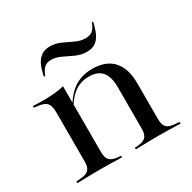

<svg xmlns="http://www.w3.org/2000/svg" viewBox="-140 -757 896 896"><g transform="rotate(-30 307.5 -308.5)"><path d="M153.2 -2.4Q121 -2.4 92.3 -1.6Q63.7 -0.8 29.8 0V-8.9L48.4 -10.5Q82.3 -12.1 96 -25.4Q109.7 -38.7 109.7 -70.2V-207.3H197.6V-70.2Q197.6 -38.7 210.9 -25.4Q224.2 -12.1 256.5 -9.7L270.2 -8.9V0Q237.9 -0.8 210.9 -1.6Q183.9 -2.4 153.2 -2.4ZM109.7 -207.3V-337.1Q109.7 -371.8 95.6 -386.7Q81.5 -401.6 43.5 -404.8L29.8 -406.5V-415.3Q50 -414.5 62.5 -414.1Q75 -413.7 88.7 -413.7Q120.2 -413.7 147.6 -416.5Q175 -419.4 197.6 -425V-415.3V-207.3ZM416.9 -207.3V-293.5Q416.9 -349.2 394.4 -376.6Q371.8 -404 323.4 -404Q275 -404 239.1 -374.6Q203.2 -345.2 174.2 -283.1L172.6 -289.5Q204 -359.7 248.4 -393.5Q292.7 -427.4 355.6 -427.4Q429 -427.4 466.9 -385.5Q504.8 -343.5 504.8 -263.7V-207.3ZM461.3 -2.4Q430.6 -2.4 403.6 -1.6Q376.6 -0.8 344.4 0V-8.9L358.1 -9.7Q390.3 -12.1 403.6 -25.4Q416.9 -38.7 416.9 -70.2V-207.3H504.8V-70.2Q504.8 -38.7 518.5 -25.4Q532.3 -12.1 566.1 -10.5L585.5 -8.9V0Q550.8 -0.8 522.2 -1.6Q493.5 -2.4 461.3 -2.4ZM376.6 -508.1Q345.2 -508.1 316.9 -521Q288.7 -533.9 262.5 -546.8Q236.3 -559.7 210.5 -559.7Q189.5 -559.7 175.8 -549.6Q162.1 -539.5 149.2 -507.3L142.7 -508.9Q153.2 -565.3 175.8 -591.1Q198.4 -616.9 236.3 -616.9Q266.9 -616.9 294.8 -604Q322.6 -591.1 348.8 -578.6Q375 -566.1 402.4 -566.1Q424.2 -566.1 438.3 -576.6Q452.4 -587.1 463.7 -616.9L470.2 -616.1Q458.1 -558.9 436.3 -533.5Q414.5 -508.1 376.6 -508.1Z"/></g></svg>

Font: Playfair 144pt SemiExpanded Medium
Style: Regular
Weight: 500
Width: 6
Designer: Claus Eggers Sørensen
Foundry: Claus Eggers Sørensen
Version: Version 2.203